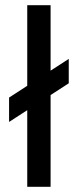

<svg xmlns="http://www.w3.org/2000/svg" viewBox="-20 -720 300 740"><path d="M15 -250V-344L245 -493V-399ZM85 0V-700H175V0Z"/></svg>

Font: Tektur SemiCondensed
Style: Regular
Weight: 400
Width: 4
Designer: Adam Jagosz
Foundry: Adam Jagosz
Version: Version 1.005;gftools[0.9.30]